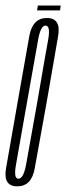

<svg xmlns="http://www.w3.org/2000/svg" viewBox="-43 -671 240 694"><path d="M19.5 2.5Q71 2.5 82.5 -62.2Q94 -127 125.5 -300.5Q155.5 -474 167 -540Q178.5 -606 126.5 -606Q74.5 -606 62.8 -540Q51 -474 20.5 -300.5Q-10 -127.5 -21.2 -62.5Q-32.5 2.5 19.5 2.5ZM23.5 -25Q5.5 -25 15 -76.8Q24.5 -128.5 54.5 -300.5Q85.5 -472.5 94.5 -525.5Q103.5 -578.5 121.5 -578.5Q140.5 -578.5 130.8 -525.8Q121 -473 91.5 -300.5Q61 -129 51.5 -77Q42 -25 23.5 -25ZM91 -633.5H174L176.5 -651H94Z"/></svg>

Font: Anybody UltraCondensed ExtraLight
Style: Italic
Weight: 250
Width: 1
Italic angle: -10°
Version: Version 1.113;gftools[0.9.25]